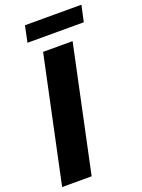

<svg xmlns="http://www.w3.org/2000/svg" viewBox="-168 -989 789 1064"><g transform="rotate(-20 226.5 -456.5)"><path d="M100 -817 120 -913H453L432 -817ZM7 0 164 -740H338L181 0Z"/></g></svg>

Font: Be Vietnam Pro ExtraBold
Style: Italic
Weight: 800
Italic angle: -12°
Designer: Lam Bao, Tony Le, Vietanh Nguyen
Foundry: Yellow Type Foundry
Version: Version 1.002; ttfautohint (v1.8.3)